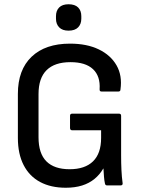

<svg xmlns="http://www.w3.org/2000/svg" viewBox="-20 -871 664 902"><path d="M289 11Q219 11 168.5 -16Q118 -43 91 -95.5Q64 -148 64 -223V-430Q64 -543 128.5 -604.5Q193 -666 309 -666Q388 -666 444 -639Q500 -612 527.5 -564Q555 -516 546 -451Q546 -441 536 -441H457Q447 -441 448 -452Q452 -513 417 -546Q382 -579 311 -579Q237 -579 199 -541.5Q161 -504 161 -429V-226Q161 -150 198 -113Q235 -76 307 -76Q379 -76 417 -113Q455 -150 455 -223V-259H319Q309 -259 309 -270V-327Q309 -337 319 -337H539Q549 -337 549 -327V-141Q549 -105 550.5 -72.5Q552 -40 556 -11Q557 -6 554.5 -3Q552 0 547 0H483Q479 0 476.5 -2Q474 -4 473 -9Q470 -22 468.5 -41Q467 -60 466 -79H465Q449 -51 424 -30.5Q399 -10 365.5 0.5Q332 11 289 11ZM302 -727Q273 -727 258 -742.5Q243 -758 243 -783V-795Q243 -821 258 -836Q273 -851 302 -851Q332 -851 347 -836Q362 -821 362 -795V-783Q362 -758 347 -742.5Q332 -727 302 -727Z"/></svg>

Font: Sofia Sans Semi Condensed SemiBold
Style: Regular
Weight: 600
Designer: Botio Nikoltchev, Ani Petrova
Foundry: lettersoup
Version: Version 4.100